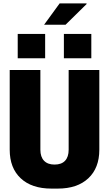

<svg xmlns="http://www.w3.org/2000/svg" viewBox="-20 -1097 640 1127"><path d="M282 10Q166 10 101.5 -50.5Q37 -111 37 -218V-686H217V-218Q217 -176 238.5 -153.5Q260 -131 300 -131Q341 -131 362 -153.5Q383 -176 383 -218V-686H563V-218Q563 -111 498.5 -50.5Q434 10 319 10ZM239 -952 330 -1077H487L489 -1074L365 -952ZM84 -755V-898H245V-755ZM355 -755V-898H516V-755Z"/></svg>

Font: Chivo Mono ExtraBold
Style: Regular
Weight: 800
Monospace: yes
Designer: Hector Gatti
Foundry: Omnibus-Type
Version: Version 1.008